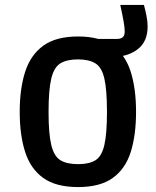

<svg xmlns="http://www.w3.org/2000/svg" viewBox="-20 -746 632 779"><path d="M297 13Q207 13 155.5 -24Q104 -61 82 -129.5Q60 -198 60 -292Q60 -386 82 -454.5Q104 -523 155.5 -560.5Q207 -598 297 -598Q386 -598 437.5 -560.5Q489 -523 510.5 -454.5Q532 -386 532 -292Q532 -198 510.5 -129.5Q489 -61 437.5 -24Q386 13 297 13ZM297 -80Q342 -80 367.5 -96Q393 -112 403.5 -158Q414 -204 414 -292Q414 -381 403.5 -427Q393 -473 367 -489Q341 -505 297 -505Q251 -505 225 -489Q199 -473 188 -427Q177 -381 177 -292Q177 -204 188 -158Q199 -112 225 -96Q251 -80 297 -80ZM368 -588H454Q469 -588 477.5 -594.5Q486 -601 486 -619Q486 -634 481 -662Q476 -690 468 -726H564Q570 -704 574.5 -681Q579 -658 579 -639Q579 -577 539 -546.5Q499 -516 444 -516H381Z"/></svg>

Font: Ruda
Style: Bold
Weight: 700
Designer: Mariela Monsalve and Angelina Sanchez
Foundry: Mariela Monsalve and Angelina Sanchez
Version: Version 2.000